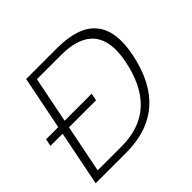

<svg xmlns="http://www.w3.org/2000/svg" viewBox="-185 -895 1091 1091"><g transform="rotate(-45 360.5 -349.0)"><path d="M135.3 -376H352.5L343.8 -332H126.5L68.8 -43.9H261.7Q552.2 -43.9 617.2 -368.2Q674.3 -654.3 383.8 -654.3H190.9ZM75.2 -332H-22.5L-13.7 -376H84L148.4 -698.2H397.5Q739.3 -698.2 673.3 -368.2Q599.6 0 252.9 0H8.8Z"/></g></svg>

Font: Sansation Light
Style: Light Italic
Weight: 300
Designer: Bernd Montag
Version: Version 1.301